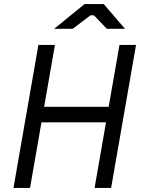

<svg xmlns="http://www.w3.org/2000/svg" viewBox="-20 -920 700 940"><path d="M565 -700 512 -397H196L249 -700H168L46 0H127L183 -321H499L443 0H524L646 -700ZM245 -779H336L423 -845H440L503 -779H592L488 -900H394Z"/></svg>

Font: Fixel Text 20240404
Style: Italic
Weight: 400
Width: 4
Italic angle: -10°
Designer: AlfaBravo + MacPaw
Foundry: Kyrylo Tkachov, Marchela Mozhyna, Serhii Makarenko, Maria Weinstein, Zakhar Kryvoshyya
Version: Version 1.211;Glyphs 3.2 (3225)